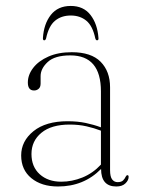

<svg xmlns="http://www.w3.org/2000/svg" viewBox="-20 -634 490 662"><path d="M53 -98Q53 -147.5 95.5 -181.8Q138 -216 213 -216Q247.5 -216 275.8 -210Q304 -204 328 -195V-319Q328 -443 222.5 -443Q169 -443 144.5 -420.2Q120 -397.5 120 -371.5V-346Q120 -333.5 113.2 -327.8Q106.5 -322 97.5 -322Q76 -322 76 -349.5Q76 -376 94.5 -400Q113 -424 147 -439Q181 -454 227.5 -454Q294.5 -454 327 -421Q359.5 -388 359.5 -333V-47.5Q359.5 -24.5 366.8 -15.2Q374 -6 385.5 -6Q398.5 -6 404.5 -12Q410.5 -18 413.5 -25Q416 -30 419.5 -30Q423.5 -30 423.5 -24Q423.5 -12.5 412.5 -1.8Q401.5 9 381 9Q328.5 9 328.5 -51.5Q269 9 180 9Q123 9 88 -19.8Q53 -48.5 53 -98ZM88.5 -103Q88.5 -59 117 -33.2Q145.5 -7.5 191 -7.5Q228.5 -7.5 264.2 -22Q300 -36.5 328 -66.5V-183.5Q304.5 -192.5 278 -198.5Q251.5 -204.5 220.5 -204.5Q157 -204.5 122.8 -176.2Q88.5 -148 88.5 -103ZM224 -580.5Q191.5 -580.5 169.8 -562.5Q148 -544.5 139 -502Q137 -495 132.5 -495Q127.5 -495 128 -503Q131 -551.5 155.2 -582.5Q179.5 -613.5 224 -613.5Q268 -613.5 292 -582.5Q316 -551.5 319.5 -503Q320.5 -495 314.5 -495Q310.5 -495 308.5 -502Q299.5 -544.5 277.8 -562.5Q256 -580.5 224 -580.5Z"/></svg>

Font: Fraunces 72pt Thin
Style: Regular
Weight: 100
Version: Version 1.000;[b76b70a41]